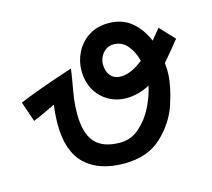

<svg xmlns="http://www.w3.org/2000/svg" viewBox="-79 -596 758 687"><g transform="rotate(-15 300.0 -252.0)"><path d="M107 -197.5Q107 -232 112 -270.5L86 -258.5Q53.5 -242.5 29 -233L18.5 -263.5Q7.5 -295 3.5 -307.5Q75 -337 175 -370L204.5 -380Q203.5 -369 197 -330.5Q190.5 -295.5 187.2 -270.5Q184 -245.5 184 -217.5Q184 -145.5 213.5 -111.8Q243 -78 307 -78Q347.5 -78 379 -105.8Q410.5 -133.5 430 -173Q449.5 -212.5 457 -249Q415 -226 369.5 -226Q334 -226 304 -243Q274 -260 256.5 -291Q239 -322 239 -362.5Q239 -397.5 255 -429.5Q271 -461.5 302 -481.8Q333 -502 375.5 -502Q426.5 -502 460.2 -474Q494 -446 513 -400.5L545 -439.5L596 -385.5Q588.5 -377.5 572.5 -357Q547.5 -326.5 534.5 -312Q537 -289.5 536 -271Q534 -223 513.2 -161Q492.5 -99 440.8 -50.5Q389 -2 301.5 -2Q209 -2 158 -50.2Q107 -98.5 107 -197.5ZM371 -306Q408 -306 453.5 -342Q444 -378 424.2 -401Q404.5 -424 374 -424Q357 -424 344.5 -414.8Q332 -405.5 325.5 -391.8Q319 -378 319 -365.5Q319 -338 332.8 -322Q346.5 -306 371 -306Z"/></g></svg>

Font: JuliaMono
Style: Bold Italic
Weight: 700
Italic angle: -9°
Monospace: yes
Designer: cormullion
Foundry: corm
Version: Version 0.057; ttfautohint (v1.8.4)